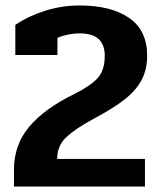

<svg xmlns="http://www.w3.org/2000/svg" viewBox="-20 -682 589 702"><path d="M31 -61Q31 -153 87.5 -219.5Q144 -286 253 -339Q313 -369 338 -397.5Q363 -426 363 -478Q363 -560 272 -560Q231 -560 190 -544V-481H36V-591Q85 -624 146 -643Q207 -662 271 -662Q386 -662 452 -616.5Q518 -571 518 -479Q518 -428 498 -390Q478 -352 437 -319.5Q396 -287 323 -248Q256 -212 222.5 -180.5Q189 -149 189 -101H510V0H31Z"/></svg>

Font: Pridi SemiBold
Style: Regular
Weight: 600
Designer: Katatrad Team
Foundry: CadsonDemak
Version: Version 1.001